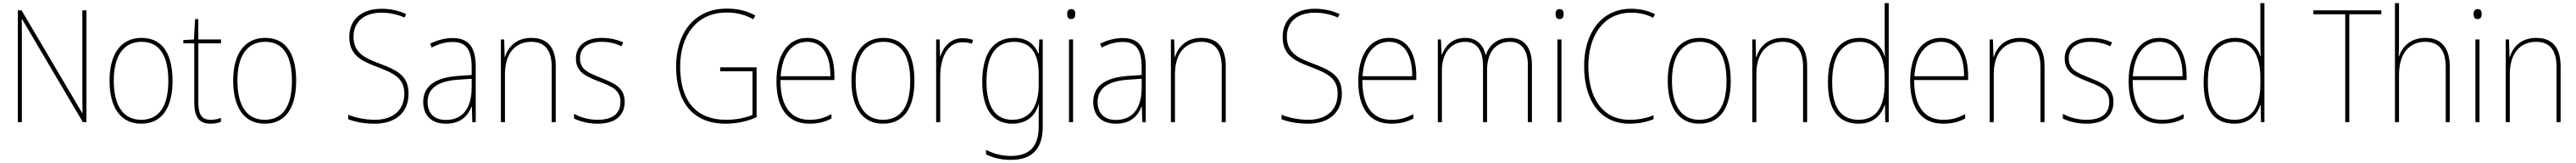

<svg xmlns="http://www.w3.org/2000/svg" viewBox="-20 -780 16483 1041"><path d="M533 0V-714H507V-200C507 -160 507 -107 508 -58H506L118 -714H94V0H120V-519C120 -573 120 -612 119 -658H121L510 0Z M1084 -264C1084 -423 1028 -538 886 -538C754 -538 681 -436 681 -265C681 -97 749 10 883 10C1020 10 1084 -97 1084 -264ZM708 -265C708 -421 769 -513 886 -513C1011 -513 1057 -408 1057 -264C1057 -110 1004 -15 883 -15C764 -15 708 -112 708 -265Z M1327 -15C1266 -15 1249 -55 1249 -130V-503H1394V-528H1249V-658H1228L1221 -528L1153 -524V-503H1223V-130C1223 -42 1246 10 1327 10C1356 10 1375 5 1394 -2V-27C1376 -20 1354 -15 1327 -15Z M1875 -264C1875 -423 1819 -538 1677 -538C1545 -538 1472 -436 1472 -265C1472 -97 1540 10 1674 10C1811 10 1875 -97 1875 -264ZM1499 -265C1499 -421 1560 -513 1677 -513C1802 -513 1848 -408 1848 -264C1848 -110 1795 -15 1674 -15C1555 -15 1499 -112 1499 -265Z M2594 -182C2594 -298 2520 -332 2406 -375C2316 -409 2242 -441 2242 -546C2242 -648 2319 -699 2420 -699C2464 -699 2514 -692 2568 -668L2579 -690C2532 -712 2478 -724 2422 -724C2304 -724 2215 -664 2215 -544C2215 -427 2292 -391 2393 -353C2503 -311 2567 -280 2567 -182C2567 -71 2488 -15 2380 -15C2313 -15 2254 -29 2208 -47V-18C2253 -2 2306 10 2378 10C2502 10 2594 -54 2594 -182Z M2876 -537C2826 -537 2777 -523 2732 -501L2742 -476C2791 -502 2834 -512 2876 -512C2960 -512 2998 -467 2998 -347V-301L2910 -295C2771 -285 2688 -234 2688 -129C2688 -49 2735 10 2833 10C2930 10 2975 -42 2997 -99H2999L3002 0H3024V-353C3024 -483 2976 -537 2876 -537ZM2911 -271 2998 -277V-220C2997 -98 2948 -14 2833 -14C2758 -14 2716 -57 2716 -129C2716 -220 2789 -263 2911 -271Z M3380 -538C3280 -538 3230 -477 3211 -416H3209L3206 -528H3185V0H3211V-305C3211 -446 3282 -513 3380 -513C3461 -513 3510 -465 3510 -352V0H3536V-357C3536 -481 3479 -538 3380 -538Z M3977 -130C3977 -226 3902 -251 3822 -284C3747 -315 3691 -334 3691 -407C3691 -477 3745 -513 3830 -513C3875 -513 3925 -502 3956 -484L3968 -509C3932 -526 3884 -538 3830 -538C3725 -538 3665 -485 3665 -407C3665 -317 3731 -292 3814 -259C3892 -229 3950 -206 3950 -131C3950 -59 3906 -15 3804 -15C3749 -15 3697 -29 3653 -53V-23C3685 -7 3740 10 3804 10C3920 10 3977 -44 3977 -130Z M4588 -350V-325H4795V-46C4749 -27 4690 -15 4625 -15C4439 -15 4332 -130 4332 -355C4332 -555 4439 -700 4629 -700C4685 -700 4741 -690 4800 -657L4813 -681C4755 -713 4695 -725 4630 -725C4423 -725 4306 -569 4306 -355C4306 -129 4412 10 4623 10C4690 10 4762 -4 4821 -32V-350Z M5146 -538C5012 -538 4948 -416 4948 -261C4948 -100 5012 10 5159 10C5215 10 5258 -1 5300 -23V-51C5248 -24 5212 -15 5159 -15C5037 -15 4973 -105 4974 -269H5319V-295C5319 -427 5270 -538 5146 -538ZM5146 -513C5248 -513 5294 -420 5293 -293H4975C4985 -438 5050 -513 5146 -513Z M5831 -264C5831 -423 5775 -538 5633 -538C5501 -538 5428 -436 5428 -265C5428 -97 5496 10 5630 10C5767 10 5831 -97 5831 -264ZM5455 -265C5455 -421 5516 -513 5633 -513C5758 -513 5804 -408 5804 -264C5804 -110 5751 -15 5630 -15C5511 -15 5455 -112 5455 -265Z M6138 -536C6060 -536 6015 -478 5997 -420H5995L5992 -528H5970V0H5996V-290C5996 -410 6041 -510 6138 -510C6162 -510 6181 -507 6199 -501L6206 -525C6186 -532 6163 -536 6138 -536Z M6469 -538C6331 -538 6265 -431 6265 -258C6265 -79 6336 10 6457 10C6546 10 6605 -37 6626 -115H6628C6626 -75 6626 -51 6626 -15V29C6626 148 6574 216 6448 216C6384 216 6332 199 6289 177V206C6331 226 6381 241 6448 241C6594 241 6652 160 6652 29V-528H6630L6626 -438H6624C6601 -493 6557 -538 6469 -538ZM6469 -513C6587 -513 6626 -422 6626 -307V-237C6626 -132 6591 -15 6457 -15C6350 -15 6292 -97 6292 -258C6292 -415 6345 -513 6469 -513Z M6834 -722C6814 -722 6808 -706 6808 -690C6808 -673 6814 -658 6833 -658C6854 -658 6860 -672 6860 -690C6860 -706 6856 -722 6834 -722ZM6846 -528H6820V0H6846Z M7163 -537C7113 -537 7064 -523 7019 -501L7029 -476C7078 -502 7121 -512 7163 -512C7247 -512 7285 -467 7285 -347V-301L7197 -295C7058 -285 6975 -234 6975 -129C6975 -49 7022 10 7120 10C7217 10 7262 -42 7284 -99H7286L7289 0H7311V-353C7311 -483 7263 -537 7163 -537ZM7198 -271 7285 -277V-220C7284 -98 7235 -14 7120 -14C7045 -14 7003 -57 7003 -129C7003 -220 7076 -263 7198 -271Z M7667 -538C7567 -538 7517 -477 7498 -416H7496L7493 -528H7472V0H7498V-305C7498 -446 7569 -513 7667 -513C7748 -513 7797 -465 7797 -352V0H7823V-357C7823 -481 7766 -538 7667 -538Z M8566 -182C8566 -298 8492 -332 8378 -375C8288 -409 8214 -441 8214 -546C8214 -648 8291 -699 8392 -699C8436 -699 8486 -692 8540 -668L8551 -690C8504 -712 8450 -724 8394 -724C8276 -724 8187 -664 8187 -544C8187 -427 8264 -391 8365 -353C8475 -311 8539 -280 8539 -182C8539 -71 8460 -15 8352 -15C8285 -15 8226 -29 8180 -47V-18C8225 -2 8278 10 8350 10C8474 10 8566 -54 8566 -182Z M8869 -538C8735 -538 8671 -416 8671 -261C8671 -100 8735 10 8882 10C8938 10 8981 -1 9023 -23V-51C8971 -24 8935 -15 8882 -15C8760 -15 8696 -105 8697 -269H9042V-295C9042 -427 8993 -538 8869 -538ZM8869 -513C8971 -513 9017 -420 9016 -293H8698C8708 -438 8773 -513 8869 -513Z M9643 -538C9559 -538 9510 -493 9487 -430H9485C9471 -495 9427 -538 9355 -538C9263 -538 9225 -478 9206 -431H9204L9200 -528H9180V0H9206V-329C9206 -445 9268 -513 9355 -513C9419 -513 9469 -471 9469 -358V0H9495V-331C9495 -454 9556 -513 9643 -513C9707 -513 9756 -470 9756 -364V0H9782V-366C9782 -484 9725 -538 9643 -538Z M9959 -722C9939 -722 9933 -706 9933 -690C9933 -673 9939 -658 9958 -658C9979 -658 9985 -672 9985 -690C9985 -706 9981 -722 9959 -722ZM9971 -528H9945V0H9971Z M10417 -699C10462 -699 10510 -692 10558 -666L10569 -690C10521 -713 10472 -724 10417 -724C10220 -724 10116 -561 10116 -359C10116 -136 10220 10 10406 10C10470 10 10523 -3 10560 -19V-44C10522 -28 10472 -15 10406 -15C10235 -15 10143 -153 10143 -359C10143 -545 10235 -699 10417 -699Z M11054 -264C11054 -423 10998 -538 10856 -538C10724 -538 10651 -436 10651 -265C10651 -97 10719 10 10853 10C10990 10 11054 -97 11054 -264ZM10678 -265C10678 -421 10739 -513 10856 -513C10981 -513 11027 -408 11027 -264C11027 -110 10974 -15 10853 -15C10734 -15 10678 -112 10678 -265Z M11387 -538C11287 -538 11237 -477 11218 -416H11216L11213 -528H11192V0H11218V-305C11218 -446 11289 -513 11387 -513C11468 -513 11517 -465 11517 -352V0H11543V-357C11543 -481 11486 -538 11387 -538Z M11873 10C11969 10 12019 -48 12039 -110H12041L12043 0H12065V-760H12039V-526C12039 -491 12039 -457 12041 -420H12039C12021 -482 11968 -538 11879 -538C11749 -538 11676 -438 11676 -255C11676 -83 11740 10 11873 10ZM11873 -15C11756 -15 11703 -98 11703 -255C11703 -426 11766 -513 11880 -513C11984 -513 12039 -428 12039 -284V-248C12039 -103 11989 -15 11873 -15Z M12400 -538C12266 -538 12202 -416 12202 -261C12202 -100 12266 10 12413 10C12469 10 12512 -1 12554 -23V-51C12502 -24 12466 -15 12413 -15C12291 -15 12227 -105 12228 -269H12573V-295C12573 -427 12524 -538 12400 -538ZM12400 -513C12502 -513 12548 -420 12547 -293H12229C12239 -438 12304 -513 12400 -513Z M12906 -538C12806 -538 12756 -477 12737 -416H12735L12732 -528H12711V0H12737V-305C12737 -446 12808 -513 12906 -513C12987 -513 13036 -465 13036 -352V0H13062V-357C13062 -481 13005 -538 12906 -538Z M13503 -130C13503 -226 13428 -251 13348 -284C13273 -315 13217 -334 13217 -407C13217 -477 13271 -513 13356 -513C13401 -513 13451 -502 13482 -484L13494 -509C13458 -526 13410 -538 13356 -538C13251 -538 13191 -485 13191 -407C13191 -317 13257 -292 13340 -259C13418 -229 13476 -206 13476 -131C13476 -59 13432 -15 13330 -15C13275 -15 13223 -29 13179 -53V-23C13211 -7 13266 10 13330 10C13446 10 13503 -44 13503 -130Z M13798 -538C13664 -538 13600 -416 13600 -261C13600 -100 13664 10 13811 10C13867 10 13910 -1 13952 -23V-51C13900 -24 13864 -15 13811 -15C13689 -15 13625 -105 13626 -269H13971V-295C13971 -427 13922 -538 13798 -538ZM13798 -513C13900 -513 13946 -420 13945 -293H13627C13637 -438 13702 -513 13798 -513Z M14277 10C14373 10 14423 -48 14443 -110H14445L14447 0H14469V-760H14443V-526C14443 -491 14443 -457 14445 -420H14443C14425 -482 14372 -538 14283 -538C14153 -538 14080 -438 14080 -255C14080 -83 14144 10 14277 10ZM14277 -15C14160 -15 14107 -98 14107 -255C14107 -426 14170 -513 14284 -513C14388 -513 14443 -428 14443 -284V-248C14443 -103 14393 -15 14277 -15Z M15012 0V-689H15217V-714H14782V-689H14986V0Z M15330 -495V-760H15304V0H15330V-301C15330 -446 15402 -513 15498 -513C15579 -513 15629 -466 15629 -351V0H15655V-353C15655 -478 15598 -538 15499 -538C15400 -538 15349 -478 15330 -420H15328C15329 -446 15330 -464 15330 -495Z M15833 -722C15813 -722 15807 -706 15807 -690C15807 -673 15813 -658 15832 -658C15853 -658 15859 -672 15859 -690C15859 -706 15855 -722 15833 -722ZM15845 -528H15819V0H15845Z M16208 -538C16108 -538 16058 -477 16039 -416H16037L16034 -528H16013V0H16039V-305C16039 -446 16110 -513 16208 -513C16289 -513 16338 -465 16338 -352V0H16364V-357C16364 -481 16307 -538 16208 -538Z"/></svg>

Font: Noto Sans Georgian SemiCondensed Thin
Style: Regular
Weight: 100
Width: 4
Designer: Monotype Design Team, Akaki Razmadze
Foundry: Google LLC
Version: Version 2.005